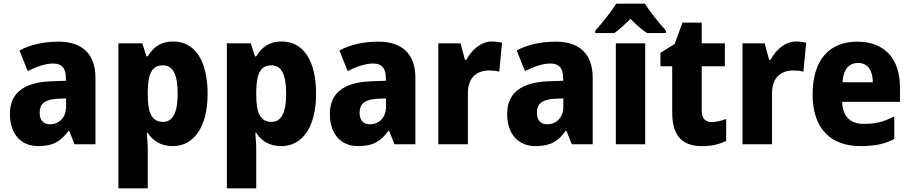

<svg xmlns="http://www.w3.org/2000/svg" viewBox="-20 -786 4962 1046"><path d="M300 -559C215 -559 143 -542 86 -511L131 -399C181 -424 229 -440 270 -440C314 -440 339 -417 339 -361V-346L256 -343C111 -337 34 -280 34 -165C34 -57 93 10 188 10C270 10 311 -16 353 -73H357L386 0H500V-363C500 -492 427 -559 300 -559ZM295 -248 340 -250V-204C340 -146 302 -109 253 -109C218 -109 196 -129 196 -172C196 -220 224 -245 295 -248Z M924 -560C856 -560 816 -530 785 -479H778L755 -550H625V240H785V32C785 1 782 -30 780 -62H785C812 -21 853 10 922 10C1034 10 1111 -91 1111 -275C1111 -458 1040 -560 924 -560ZM868 -430C921 -430 948 -382 948 -276C948 -172 921 -122 869 -122C806 -122 785 -172 785 -270V-291C787 -386 808 -430 868 -430Z M1515 -560C1447 -560 1407 -530 1376 -479H1369L1346 -550H1216V240H1376V32C1376 1 1373 -30 1371 -62H1376C1403 -21 1444 10 1513 10C1625 10 1702 -91 1702 -275C1702 -458 1631 -560 1515 -560ZM1459 -430C1512 -430 1539 -382 1539 -276C1539 -172 1512 -122 1460 -122C1397 -122 1376 -172 1376 -270V-291C1378 -386 1399 -430 1459 -430Z M2043 -559C1958 -559 1886 -542 1829 -511L1874 -399C1924 -424 1972 -440 2013 -440C2057 -440 2082 -417 2082 -361V-346L1999 -343C1854 -337 1777 -280 1777 -165C1777 -57 1836 10 1931 10C2013 10 2054 -16 2096 -73H2100L2129 0H2243V-363C2243 -492 2170 -559 2043 -559ZM2038 -248 2083 -250V-204C2083 -146 2045 -109 1996 -109C1961 -109 1939 -129 1939 -172C1939 -220 1967 -245 2038 -248Z M2661 -560C2600 -560 2548 -513 2521 -460H2513L2489 -550H2368V0H2529V-276C2528 -370 2585 -402 2643 -402C2670 -402 2687 -399 2700 -396L2715 -553C2700 -557 2679 -560 2661 -560Z M3009 -559C2924 -559 2852 -542 2795 -511L2840 -399C2890 -424 2938 -440 2979 -440C3023 -440 3048 -417 3048 -361V-346L2965 -343C2820 -337 2743 -280 2743 -165C2743 -57 2802 10 2897 10C2979 10 3020 -16 3062 -73H3066L3095 0H3209V-363C3209 -492 3136 -559 3009 -559ZM3004 -248 3049 -250V-204C3049 -146 3011 -109 2962 -109C2927 -109 2905 -129 2905 -172C2905 -220 2933 -245 3004 -248Z M3494 -766H3337C3312 -724 3257 -656 3223 -619V-606H3327C3356 -626 3382 -651 3415 -683C3447 -651 3475 -625 3505 -606H3608V-619C3571 -660 3521 -721 3494 -766ZM3495 0V-550H3335V0Z M3856 -121C3822 -121 3803 -142 3803 -183V-425H3929V-550H3803V-663H3698L3656 -547L3578 -498V-425H3642V-175C3642 -37 3704 10 3806 10C3861 10 3900 -1 3936 -18V-138C3909 -128 3883 -121 3856 -121Z M4318 -560C4257 -560 4205 -513 4178 -460H4170L4146 -550H4025V0H4186V-276C4185 -370 4242 -402 4300 -402C4327 -402 4344 -399 4357 -396L4372 -553C4357 -557 4336 -560 4318 -560Z M4650 -559C4500 -559 4407 -462 4407 -271C4407 -84 4507 10 4668 10C4748 10 4802 -2 4852 -29V-152C4797 -123 4749 -111 4687 -111C4610 -111 4570 -154 4568 -231H4883V-309C4883 -470 4796 -559 4650 -559ZM4655 -443C4707 -443 4735 -402 4735 -338H4570C4574 -411 4607 -443 4655 -443Z"/></svg>

Font: Noto Sans Lao Looped SemiCondensed ExtraBold
Style: Regular
Weight: 800
Width: 4
Designer: Mark Frömberg, Ben Mitchell
Foundry: The Fontpad Ltd
Version: Version 1.002